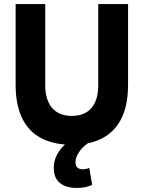

<svg xmlns="http://www.w3.org/2000/svg" viewBox="-20 -701 708 946"><path d="M300 11Q222 5 167.5 -29.5Q113 -64 85 -127.5Q57 -191 57 -283V-681H203V-280Q203 -209 236.5 -169.5Q270 -130 334 -130Q398 -130 431 -169.5Q464 -209 464 -280V-681H611V-283Q611 -159 560.5 -87Q510 -15 413 5Q386 23 369 49Q352 75 352 99Q352 133 389 133Q397 133 406 131Q415 129 420 126L434 210Q422 216 402.5 220.5Q383 225 360 225Q305 225 275 200.5Q245 176 245 126Q245 92 260.5 62Q276 32 300 11Z"/></svg>

Font: Gabarito
Style: Bold
Weight: 700
Designer: Leandro Assis / Alvaro Franca / Felipe Casaprima
Foundry: Naipe Foundry
Version: Version 1.000